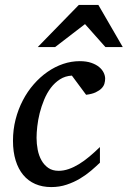

<svg xmlns="http://www.w3.org/2000/svg" viewBox="-20 -740 514 772"><path d="M402.8 -423.8Q402.8 -414.1 399.9 -403.8Q397 -393.6 388.4 -384.8Q379.9 -376 365 -368.9Q350.1 -361.8 326.2 -358.9L269 -436Q242.2 -434.6 221.2 -421.1Q200.2 -407.7 184.3 -386.7Q168.5 -365.7 157.5 -339.1Q146.5 -312.5 139.6 -285.2Q132.8 -257.8 129.9 -231.9Q127 -206.1 127 -186Q127 -161.6 131.6 -137.9Q136.2 -114.3 146.7 -95.5Q157.2 -76.7 174.1 -64.9Q190.9 -53.2 215.8 -53.2Q235.8 -53.2 256.3 -60.3Q276.9 -67.4 297.6 -80.1Q318.4 -92.8 339.4 -110.4Q360.4 -127.9 381.8 -148.9V-85.9Q366.2 -70.8 346.2 -53.7Q326.2 -36.6 301.8 -22Q277.3 -7.3 248.3 2.4Q219.2 12.2 186 12.2Q150.4 12.2 121.8 -0.2Q93.3 -12.7 73.5 -36.4Q53.7 -60.1 43 -94.7Q32.2 -129.4 32.2 -173.8Q32.2 -218.8 42.7 -259.8Q53.2 -300.8 71.8 -336.4Q90.3 -372.1 115.7 -401.1Q141.1 -430.2 170.9 -450.9Q200.7 -471.7 233.6 -482.9Q266.6 -494.1 300.8 -494.1Q327.6 -494.1 347.2 -487.3Q366.7 -480.5 378.9 -470.2Q391.1 -460 397 -447.5Q402.8 -435.1 402.8 -423.8ZM403.8 -550.8 321.8 -643.1 201.7 -550.8H131.8L296.9 -720.2H375.5L473.6 -550.8Z"/></svg>

Font: Charis SIL APac
Style: Italic
Weight: 400
Italic angle: -11°
Foundry: SIL International
Version: Version 5.000